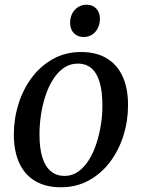

<svg xmlns="http://www.w3.org/2000/svg" viewBox="-20 -781 600 812"><path d="M322.5 -561Q387 -561 431.2 -534.5Q475.5 -508 498.5 -457.8Q521.5 -407.5 521.5 -336Q521.5 -269 501.8 -206.8Q482 -144.5 444.8 -95.2Q407.5 -46 355 -17.5Q302.5 11 237.5 11Q174 11 129.5 -15Q85 -41 62 -90.5Q39 -140 38.5 -210.5Q38.5 -278.5 58.2 -341.5Q78 -404.5 115.2 -453.8Q152.5 -503 205 -532Q257.5 -561 322.5 -561ZM309 -512Q275.5 -512 249.5 -493.8Q223.5 -475.5 204 -444.5Q184.5 -413.5 171.8 -374.5Q159 -335.5 153 -293.5Q147 -251.5 147 -212.5Q147 -153 159.5 -114.2Q172 -75.5 195.8 -56.2Q219.5 -37 253 -37Q285.5 -37 311.2 -55.5Q337 -74 356.2 -105Q375.5 -136 388 -174.8Q400.5 -213.5 407 -255.2Q413.5 -297 413 -336Q413 -394 401.5 -433Q390 -472 367 -492Q344 -512 309 -512ZM333.5 -624.5Q308 -624.5 292 -641.2Q276 -658 276.5 -685.5Q277 -718.5 297 -739.8Q317 -761 346.5 -761Q372 -761 387.2 -744.5Q402.5 -728 402.5 -702.5Q402.5 -668 383 -646.2Q363.5 -624.5 333.5 -624.5Z"/></svg>

Font: Merriweather 36pt
Style: Italic
Weight: 400
Italic angle: -7.8°
Version: Version 2.101